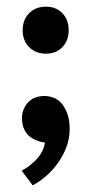

<svg xmlns="http://www.w3.org/2000/svg" viewBox="-20 -414 274 576"><path d="M118 -394Q148 -394 167 -374.5Q186 -355 186 -323Q186 -292 167 -272.5Q148 -253 118 -253Q87 -253 67.5 -272.5Q48 -292 48 -323Q48 -355 67.5 -374.5Q87 -394 118 -394ZM114 -126Q127 -126 140.5 -121Q154 -116 164.5 -104Q175 -92 182 -73Q189 -54 189 -27Q189 1 179.5 26.5Q170 52 154.5 74Q139 96 119 113.5Q99 131 78 142L45 98Q70 85 90 63.5Q110 42 115 14L105 12Q46 -2 46 -60Q46 -86 63.5 -106Q81 -126 114 -126Z"/></svg>

Font: Mukta Malar
Style: Bold
Weight: 700
Designer: Aadarsh Rajan, Girish Dalvi, Yashodeep Gholap
Foundry: Ek Type
Version: Version 2.538;PS 1.000;hotconv 16.6.51;makeotf.lib2.5.65220;